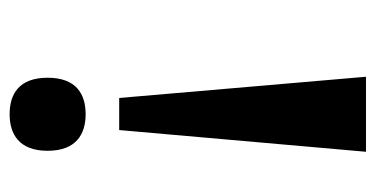

<svg xmlns="http://www.w3.org/2000/svg" viewBox="-206 -376 762 389"><g transform="rotate(-90 174.5 -181.0)"><path d="M138 -542C98 -542 64 -523 64 -465C64 -407 98 -388 138 -388C179 -388 212 -407 212 -465C212 -523 179 -542 138 -542ZM171 -320H106L62 180H214Z"/></g></svg>

Font: Noto Serif Devanagari SemiBold
Style: Regular
Weight: 600
Designer: Universal Thirst, Indian Type Foundry and the Monotype Design Team
Foundry: Monotype Imaging Inc.
Version: Version 2.004